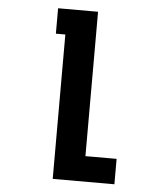

<svg xmlns="http://www.w3.org/2000/svg" viewBox="-53 -566 705 828"><g transform="rotate(5 300.0 -152.5)"><path d="M206 215V-410H165V-520H338V105H473V215Z"/></g></svg>

Font: Iosevka HT Extrabold Extended
Style: Regular
Weight: 800
Width: 7
Monospace: yes
Designer: Belleve Invis
Foundry: Belleve Invis
Version: Version 32.3.0; ttfautohint (v1.8.4)